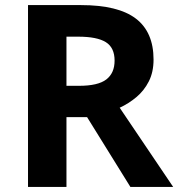

<svg xmlns="http://www.w3.org/2000/svg" viewBox="-20 -734 700 754"><path d="M298 -714Q444 -714 513.5 -661Q583 -608 583 -500Q583 -451 564.5 -414.5Q546 -378 515.5 -352.5Q485 -327 450 -311L660 0H492L322 -274H241V0H90V-714ZM287 -590H241V-397H290Q365 -397 397.5 -422Q430 -447 430 -496Q430 -547 395.5 -568.5Q361 -590 287 -590Z"/></svg>

Font: Noto Sans Tamil
Style: Bold
Weight: 700
Designer: Jelle Bosma - Monotype Design Team
Foundry: Monotype Imaging Inc.
Version: Version 2.004; ttfautohint (v1.8.4.7-5d5b)